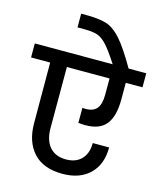

<svg xmlns="http://www.w3.org/2000/svg" viewBox="-162 -1086 976 1165"><g transform="rotate(15 326.0 -503.0)"><path d="M377 -436Q425 -436 447 -463.5Q469 -491 469 -550V-652H201V-269Q201 -193 237 -151Q273 -109 340 -109Q402 -109 437 -145.5Q472 -182 472 -247H575Q575 -140 512.5 -79.5Q450 -19 342 -19Q221 -19 159 -87Q97 -155 97 -272L96 -652H-24V-740H465Q417 -815 386.5 -848Q356 -881 326.5 -891Q297 -901 246 -901H201V-987H244Q320 -986 364.5 -971Q409 -956 454.5 -904.5Q500 -853 565 -740H676V-652H571V-547Q571 -443 531 -391.5Q491 -340 400 -340Q380 -340 356 -343V-437Q363 -436 377 -436Z"/></g></svg>

Font: Poppins Medium A&M
Style: Regular
Weight: 500
Designer: Ninad Kale (Devanagari), Jonny Pinhorn (Latin)
Foundry: Indian Type Foundry
Version: 4.004